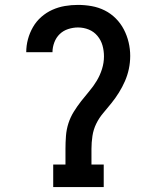

<svg xmlns="http://www.w3.org/2000/svg" viewBox="-20 -763 640 783"><path d="M197 0V-92H247V-156Q247 -182 249 -208.5Q251 -235 259 -260Q267 -285 281 -307.5Q295 -330 311 -350.5Q327 -371 344 -391Q361 -411 374.5 -433.5Q388 -456 396 -481.5Q404 -507 404 -533Q404 -556 398 -577.5Q392 -599 377.5 -616.5Q363 -634 342 -642.5Q321 -651 298 -651Q278 -651 258 -644.5Q238 -638 223.5 -624Q209 -610 201.5 -590Q194 -570 194 -550H87Q87 -577 94 -603Q101 -629 114.5 -652.5Q128 -676 148.5 -694Q169 -712 193.5 -723Q218 -734 244.5 -738.5Q271 -743 298 -743Q326 -743 354 -738Q382 -733 407 -720.5Q432 -708 452 -688Q472 -668 485 -643Q498 -618 504.5 -590.5Q511 -563 511 -535Q511 -508 505.5 -482Q500 -456 489.5 -432Q479 -408 465 -385.5Q451 -363 434.5 -342.5Q418 -322 401 -302Q384 -282 372.5 -258.5Q361 -235 357 -208.5Q353 -182 353 -156V-92H403V0Z"/></svg>

Font: Iosevka Etoile Semibold
Style: Regular
Weight: 600
Designer: Belleve Invis
Foundry: Belleve Invis
Version: Version 22.1.2; ttfautohint (v1.8.4)